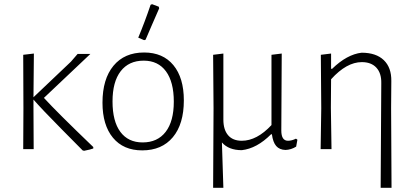

<svg xmlns="http://www.w3.org/2000/svg" viewBox="-20 -713 1975 918"><path d="M91 0 92 -195 91 -451 142 -457 140 -248 319 -418 351 -455H412L190 -245Q250 -179 426 -10V-3Q413 2 382 8L375 6Q367 -2 273.5 -96.5Q180 -191 140 -237V-198L141 0Z M700 -690 707 -693 739 -681 741 -673Q728 -643 705 -590.5Q682 -538 676 -523L669 -521L641 -533Q672 -607 700 -690ZM669 -462Q759 -462 809 -401.5Q859 -341 859 -233Q859 -120 806.5 -57Q754 6 660 6Q570 6 520 -54.5Q470 -115 470 -222Q470 -335 522.5 -398.5Q575 -462 669 -462ZM667 -423Q596 -423 557 -372.5Q518 -322 518 -228Q518 -133 555.5 -82.5Q593 -32 662 -32Q733 -32 772 -82.5Q811 -133 811 -227Q811 -321 773.5 -372Q736 -423 667 -423Z M999 185 1001 -195 999 -451 1048 -457V-141Q1048 -93 1070.5 -66.5Q1093 -40 1136 -40Q1208 -40 1278 -115V-451L1327 -457L1325 -89Q1325 -40 1357 -40Q1375 -40 1395 -50L1402 -45L1396 -12Q1372 3 1345 4Q1316 3 1300.5 -15Q1285 -33 1280 -71H1276Q1208 -3 1136 5Q1073 5 1041 -32L1048 185Z M1563 -457V-384H1568Q1639 -453 1709 -461Q1778 -461 1815 -425.5Q1852 -390 1851 -325L1850 -197L1852 185H1800L1803 -315Q1804 -363 1779.5 -389.5Q1755 -416 1710 -416Q1637 -416 1563 -334L1562 -198L1565 0H1513L1516 -195L1514 -451Z"/></svg>

Font: Alegreya Sans Light
Style: Regular
Weight: 300
Designer: Juan Pablo del Peral
Foundry: Huerta Tipografica
Version: Version 2.007